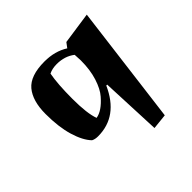

<svg xmlns="http://www.w3.org/2000/svg" viewBox="-151 -557 877 877"><g transform="rotate(-45 287.5 -118.5)"><path d="M164.1 18.6Q144.5 18.6 131.8 11.7Q102.5 -18.6 84.5 -78.6Q66.4 -138.7 66.4 -223.1Q66.4 -307.6 103.5 -352.1Q140.6 -396.5 232.4 -396.5Q299.8 -396.5 348.6 -365.2L366.2 -388.7L520.5 -411.1L447.3 166L373 173.8L360.4 -119.1H354.5Q293 18.6 164.1 18.6ZM263.7 -348.6Q234.4 -348.6 212.9 -337.9Q202.1 -280.3 202.1 -185.5Q202.1 -90.8 218.8 -45.9Q257.8 -51.8 300.8 -101.6Q323.2 -127 338.4 -174.3Q353.5 -221.7 353.5 -282.2Q353.5 -293.9 351.6 -320.3Q315.4 -348.6 263.7 -348.6Z"/></g></svg>

Font: Ravi Prakash
Style: Regular
Weight: 400
Designer: Appaji Ambarisha Darbha
Version: Version 1.0.4; ttfautohint (v1.2.42-39fb)